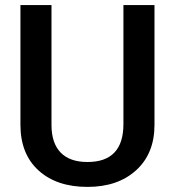

<svg xmlns="http://www.w3.org/2000/svg" viewBox="-20 -731 692 761"><path d="M592.3 -710.9V-235.8Q592.3 -122.6 519.8 -56.4Q447.3 9.8 326.7 9.8Q204.6 9.8 132.8 -55.4Q61 -120.6 61 -236.3V-710.9H184.1V-235.4Q184.1 -164.1 220.2 -126.5Q256.3 -88.9 326.7 -88.9Q469.2 -88.9 469.2 -239.3V-710.9Z"/></svg>

Font: RobotoDraft Medium
Style: Regular
Weight: 500
Version: Version 2.001152; 2014